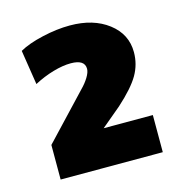

<svg xmlns="http://www.w3.org/2000/svg" viewBox="-74 -784 537 571"><g transform="rotate(-15 194.0 -499.0)"><path d="M44.9 -387.7 173.8 -524.4Q187.5 -538.1 196.8 -553.2Q206.1 -568.4 206.1 -579.1Q206.1 -607.4 163.1 -607.4Q138.7 -607.4 108.4 -598.6Q78.1 -589.8 48.8 -574.2L32.2 -680.7Q59.6 -696.3 104.5 -706.5Q149.4 -716.8 189.5 -716.8Q261.7 -716.8 307.6 -681.6Q353.5 -646.5 353.5 -590.8Q353.5 -553.7 335 -521.5Q316.4 -489.3 268.6 -446.3L208 -395.5H359.4V-281.2H44.9Z"/></g></svg>

Font: Min Sans Black
Style: Regular
Weight: 900
Designer: Jinseong-Kim, NotoSansCJK, Nunito
Foundry: Jinseong-Kim
Version: Version 1.000